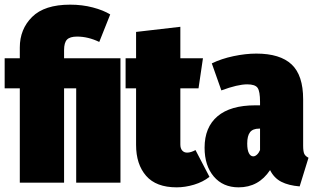

<svg xmlns="http://www.w3.org/2000/svg" viewBox="-20 -784 1351 824"><path d="M453 -722 406 -604Q358 -627 311 -627Q280 -627 267.5 -614Q255 -601 255 -569V-534H497V0H307V-405H255V0H65V-405H0V-534H65V-580Q65 -659 118 -711.5Q171 -764 281 -764Q333 -764 378.5 -752Q424 -740 453 -722Z M879 -25Q851 -3 813 8.5Q775 20 738 20Q650 20 607 -29.5Q564 -79 564 -162V-405H519V-534H564V-647L754 -669V-534H851L832 -405H754V-164Q754 -147 762 -138Q770 -129 783 -129Q799 -129 819 -140Z M1304 -107 1266 16Q1218 12 1187 -4Q1156 -20 1139 -54Q1090 20 1004 20Q937 20 897.5 -26.5Q858 -73 858 -150Q858 -238 913.5 -285Q969 -332 1076 -332H1096V-347Q1096 -392 1085.5 -407Q1075 -422 1041 -422Q1000 -422 930 -396L889 -512Q930 -532 982 -543Q1034 -554 1080 -554Q1182 -554 1231.5 -507.5Q1281 -461 1281 -358V-159Q1281 -135 1285.5 -124.5Q1290 -114 1304 -107ZM1096 -140V-232H1092Q1065 -232 1053 -216.5Q1041 -201 1041 -168Q1041 -141 1048 -127Q1055 -113 1067 -113Q1075 -113 1083 -120.5Q1091 -128 1096 -140Z"/></svg>

Font: Fira Sans Extra Condensed Black
Style: Regular
Weight: 900
Width: 1
Designer: Carrois Corporate & Edenspiekermann AG
Foundry: Carrois Corporate GbR & Edenspiekermann AG
Version: Version 4.203